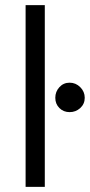

<svg xmlns="http://www.w3.org/2000/svg" viewBox="-20 -730 351 750"><path d="M155 -710V0H80V-710ZM196 -348Q196 -372 212 -389.5Q228 -407 252 -407Q276 -407 293.5 -389.5Q311 -372 311 -348Q311 -324 293.5 -308Q276 -292 252 -292Q228 -292 212 -308Q196 -324 196 -348Z"/></svg>

Font: MedMera Sans
Style: Regular
Weight: 400
Designer: Kasper Nordkvist
Foundry: UNCUT.wtf
Version: Version 1.300